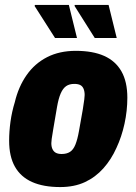

<svg xmlns="http://www.w3.org/2000/svg" viewBox="-20 -746 553 778"><path d="M224 12Q156 12 110 -8.5Q64 -29 40.5 -70.5Q17 -112 17 -176Q17 -213 22.5 -253Q28 -293 40 -332Q55 -395 88 -442Q121 -489 171 -514.5Q221 -540 287 -540Q356 -540 402 -519.5Q448 -499 472 -457Q496 -415 496 -350Q496 -297 484.5 -244.5Q473 -192 452 -147Q431 -100 399 -64Q367 -28 324 -8Q281 12 224 12ZM230 -122Q250 -122 263.5 -130.5Q277 -139 285.5 -160Q294 -181 300 -215Q311 -274 315.5 -302.5Q320 -331 321.5 -343Q323 -355 323 -361Q323 -376 318.5 -386.5Q314 -397 305 -401.5Q296 -406 281 -406Q261 -406 248 -397Q235 -388 226 -367.5Q217 -347 211 -312Q201 -253 196 -224Q191 -195 189.5 -183.5Q188 -172 188 -166Q188 -151 193 -141Q198 -131 207 -126.5Q216 -122 230 -122ZM364 -592 282 -722 283 -726H420L453 -592ZM203 -592 120 -722 122 -726H259L292 -592Z"/></svg>

Font: Archivo Condensed Black
Style: Italic
Weight: 900
Width: 3
Italic angle: -10°
Designer: Hector Gatti
Foundry: Omnibus-Type
Version: Version 2.001